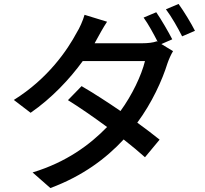

<svg xmlns="http://www.w3.org/2000/svg" viewBox="-20 -875 1040 972"><path d="M884 -855 820 -828C848 -791 881 -733 902 -691L967 -719C949 -755 911 -818 884 -855ZM522 -765 408 -800C400 -771 382 -731 369 -711C321 -621 223 -477 50 -369L135 -304C242 -378 333 -475 399 -566H714C696 -493 649 -394 590 -313C523 -359 453 -404 393 -439L324 -368C382 -332 453 -283 522 -232C435 -142 316 -54 145 -2L235 77C399 16 517 -73 606 -169C648 -136 685 -105 714 -79L788 -168C757 -193 718 -223 675 -254C749 -354 801 -468 828 -555C835 -575 846 -600 856 -616L797 -652L852 -676C832 -715 796 -777 771 -813L707 -786C731 -753 758 -703 778 -664L774 -666C755 -659 728 -656 700 -656H459L470 -676C481 -696 502 -735 522 -765Z"/></svg>

Font: Noto Sans TC Medium
Style: Regular
Weight: 500
Designer: Ryoko NISHIZUKA 西塚涼子 (kana, bopomofo & ideographs); Paul D. Hunt (Latin, Greek & Cyrillic); Sandoll Communications 산돌커뮤니
Foundry: Adobe
Version: Version 2.004;hotconv 1.0.118;makeotfexe 2.5.65603